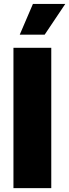

<svg xmlns="http://www.w3.org/2000/svg" viewBox="-20 -975 358 995"><path d="M245.7 -727.3V0H49.7V-727.3ZM82.4 -795.5 150.6 -954.5H318.2L211.6 -795.5Z"/></svg>

Font: Karasuma Gothic
Style: Black
Weight: 900
Designer: Rasmus Andersson / Ryoko Nishizuka
Foundry: Genbu
Version: Version 1.00